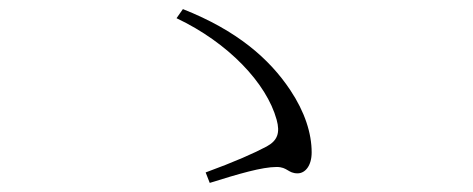

<svg xmlns="http://www.w3.org/2000/svg" viewBox="-20 -559 1040 422"><path d="M432 -180 441 -157C505 -177 556 -192 588 -192C612 -192 613 -178 634 -178C651 -178 665 -195 665 -224C665 -266 650 -313 618 -361C572 -430 501 -492 382 -539L368 -519C482 -465 566 -376 588 -296C596 -267 590 -250 566 -237C540 -223 495 -203 432 -180Z"/></svg>

Font: Noto Serif TC ExtraLight
Style: Regular
Weight: 200
Designer: Ryoko NISHIZUKA 西塚涼子 (kana & ideographs); Frank Grießhammer (Latin, Greek & Cyrillic); Wenlong ZHANG 张文龙 (bopomofo); San
Foundry: Adobe
Version: Version 2.001;hotconv 1.1.0;makeotfexe 2.6.0